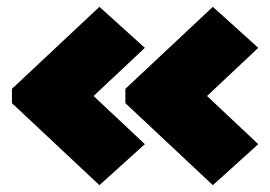

<svg xmlns="http://www.w3.org/2000/svg" viewBox="-20 -608 791 562"><path d="M15 -306V-348L271 -588L404 -468L254 -327L404 -186L271 -66ZM347 -306V-348L603 -588L736 -468L586 -327L736 -186L603 -66Z"/></svg>

Font: Prompt Black
Style: Regular
Weight: 900
Designer: Katatrad Team
Foundry: CadsonDemak
Version: Version 1.000